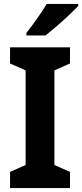

<svg xmlns="http://www.w3.org/2000/svg" viewBox="-20 -954 417 974"><path d="M335 0H31V-82L110 -117V-597L31 -632V-714H335V-632L256 -597V-117L335 -82ZM377 -924Q360 -906 330 -877.5Q300 -849 267.5 -821Q235 -793 211 -774H114V-787Q139 -819 168 -859.5Q197 -900 217 -934H377Z"/></svg>

Font: Noto Sans Devanagari UI SemiCondensed
Style: Bold
Weight: 700
Width: 4
Designer: Jelle Bosma - Monotype Design Team
Foundry: Monotype Imaging Inc.
Version: Version 2.004; ttfautohint (v1.8.4.7-5d5b)